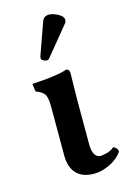

<svg xmlns="http://www.w3.org/2000/svg" viewBox="-108 -738 547 803"><g transform="rotate(-15 165.0 -337.0)"><path d="M209 -118.2Q209 -65.9 233.9 -58.1Q243.2 -54.2 256.8 -58.1Q285.2 -61.5 303.2 -78.1Q312.5 -72.8 316.9 -67.6Q321.3 -62.5 321.8 -54.2Q304.2 -26.9 268.1 -9Q231.9 8.8 198.2 8.8Q148.4 8.8 122.3 -18.6Q96.2 -45.9 96.2 -97.2V-309.1Q96.2 -343.8 88.4 -359.6Q80.6 -375.5 49.8 -387.2Q49.3 -388.7 44.9 -419.9L45.9 -420.9Q55.7 -421.9 78.4 -423.3Q101.1 -424.8 110.8 -425.8Q171.9 -432.6 195.8 -441.9Q202.6 -441.9 206.8 -436.8Q210.9 -431.6 210.9 -422.9Q210.9 -394 210 -372.1Q210 -363.3 209.5 -343.3Q209 -323.2 209 -313ZM186 -683.1Q203.1 -683.1 225.1 -671.4Q247.1 -659.7 247.1 -646Q247.1 -635.7 242.2 -629.9L142.1 -507.8Q136.2 -500 129.9 -500Q123.5 -500 114.7 -504.6Q106 -509.3 106 -514.2Q106 -520 106.9 -522.9L157.2 -664.1L160.2 -669.9Q168.5 -683.1 186 -683.1Z"/></g></svg>

Font: Common Serif SemiBold
Style: Regular
Weight: 600
Designer: Philipp H. Poll, Khaled Hosny
Foundry: Stefan Peev, Context Ltd.
Version: Version 1.026